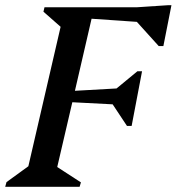

<svg xmlns="http://www.w3.org/2000/svg" viewBox="-46 -718 679 738"><path d="M-26 0 -21 -18 63 -79 187 -615 121 -673 125 -690H479L600 -698H613L582 -541H564L480 -634L306 -646L242 -369L402 -378L482 -444H500L460 -234H442L387 -317L232 -325L174 -76L265 -17L260 0Z"/></svg>

Font: Platypi
Style: Italic
Weight: 400
Italic angle: -13°
Designer: David Sargent
Foundry: Bolt Cutter Type
Version: Version 1.200; ttfautohint (v1.8.4.7-5d5b)